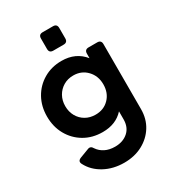

<svg xmlns="http://www.w3.org/2000/svg" viewBox="-233 -901 1118 1245"><g transform="rotate(-30 326.0 -279.0)"><path d="M325 220Q242 220 177 184.5Q112 149 81 89Q66 62 97 50L163 25Q187 15 201 41Q219 68 250.5 84Q282 100 325 100Q384 100 422 66.5Q460 33 460 -27V-86Q402 -22 303 -22Q226 -22 166.5 -57Q107 -92 73 -152.5Q39 -213 39 -290Q39 -366 72.5 -426Q106 -486 165.5 -521Q225 -556 300 -556Q406 -556 467 -480V-514Q467 -544 497 -544H561Q591 -544 591 -514V-27Q591 45 556.5 100.5Q522 156 462 188Q402 220 325 220ZM319 -143Q381 -143 420.5 -184Q460 -225 460 -289Q460 -352 420 -394Q380 -436 319 -436Q277 -436 244.5 -416.5Q212 -397 193.5 -364Q175 -331 175 -289Q175 -247 193.5 -214Q212 -181 244.5 -162Q277 -143 319 -143ZM288 -640Q258 -640 258 -670V-748Q258 -778 288 -778H365Q395 -778 395 -748V-670Q395 -640 365 -640Z"/></g></svg>

Font: Pitagon Sans Text
Style: Bold
Weight: 700
Designer: Travis Tran
Foundry: Pitagon
Version: Version 1.001; ttfautohint (v1.8.4.7-5d5b);gftools[0.9.26]